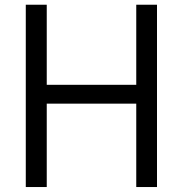

<svg xmlns="http://www.w3.org/2000/svg" viewBox="-20 -751 757 796"><path d="M86.9 24.4V-731.4H173.8V-399.4H544.9V-731.4H630.9V24.4H544.9V-321.3H173.8V24.4Z"/></svg>

Font: GenEi M Gothic v2 Regular
Style: Regular
Weight: 400
Version: Version 2.0